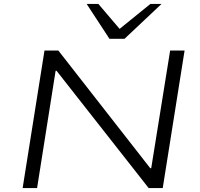

<svg xmlns="http://www.w3.org/2000/svg" viewBox="-20 -964 1027 984"><path d="M96 0 208 -705H279L750 -102H755L852 -705H926L814 0H742L270 -601H265L170 0ZM541 -765 424 -944H484L593 -816L751 -944H808L618 -765Z"/></svg>

Font: Nunito Sans 7pt Expanded Light
Style: Italic
Weight: 300
Width: 7
Italic angle: -9°
Designer: Vernon Adams
Foundry: Vernon Adams
Version: Version 3.101;gftools[0.9.27]